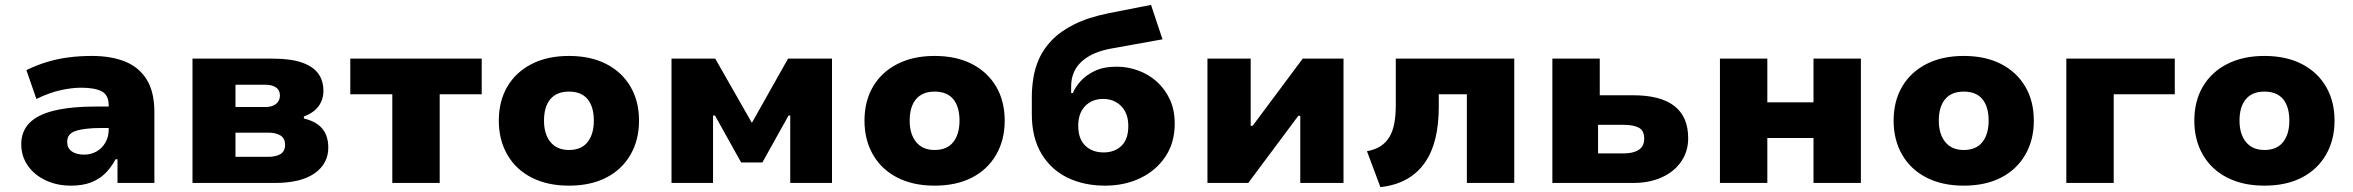

<svg xmlns="http://www.w3.org/2000/svg" viewBox="-20 -749 9632 786"><path d="M270 11Q213 11 166.5 -11Q120 -33 93.5 -71.5Q67 -110 67 -159Q67 -210 99.5 -244.5Q132 -279 201 -296Q270 -313 380 -313H448V-225H394Q360 -225 334 -222Q308 -219 290 -213Q272 -207 263.5 -196Q255 -185 255 -167Q255 -143 273.5 -129.5Q292 -116 325 -116Q352 -116 374.5 -128.5Q397 -141 411 -164.5Q425 -188 425 -219V-317Q425 -360 396.5 -375Q368 -390 312 -390Q275 -390 229 -380Q183 -370 129 -344L88 -462Q129 -482 171.5 -495Q214 -508 260 -514Q306 -520 356 -520Q435 -520 492 -497Q549 -474 580.5 -423.5Q612 -373 612 -290V0H461V-97H453Q435 -63 410.5 -39Q386 -15 352 -2Q318 11 270 11Z M768 0V-509H1095Q1172 -509 1217.5 -492.5Q1263 -476 1283.5 -447Q1304 -418 1304 -377Q1304 -341 1284 -314Q1264 -287 1224 -272V-264Q1261 -255 1283 -238Q1305 -221 1314.5 -197.5Q1324 -174 1324 -145Q1324 -79 1268 -39.5Q1212 0 1104 0ZM944 -107H1078Q1110 -107 1128.5 -118.5Q1147 -130 1147 -156Q1147 -183 1128 -194.5Q1109 -206 1078 -206H944ZM944 -311H1068Q1095 -311 1110.5 -324Q1126 -337 1126 -358Q1126 -380 1110 -391Q1094 -402 1068 -402H944Z M1586 0V-363H1414V-509H1952V-363H1780V0Z M2309 11Q2221 11 2156.5 -22Q2092 -55 2057 -115.5Q2022 -176 2022 -255Q2022 -335 2057 -394.5Q2092 -454 2156.5 -487Q2221 -520 2309 -520Q2398 -520 2462 -487Q2526 -454 2561 -394.5Q2596 -335 2596 -255Q2596 -176 2561 -115.5Q2526 -55 2462 -22Q2398 11 2309 11ZM2309 -135Q2360 -135 2385.5 -167.5Q2411 -200 2411 -255Q2411 -312 2385.5 -343Q2360 -374 2309 -374Q2259 -374 2233 -343Q2207 -312 2207 -255Q2207 -200 2233.5 -167.5Q2260 -135 2309 -135Z M2729 0V-509H2908L3058 -246L3206 -509H3386V0H3215V-276H3208L3101 -84H3014L2907 -276H2899V0Z M3806 11Q3718 11 3653.5 -22Q3589 -55 3554 -115.5Q3519 -176 3519 -255Q3519 -335 3554 -394.5Q3589 -454 3653.5 -487Q3718 -520 3806 -520Q3895 -520 3959 -487Q4023 -454 4058 -394.5Q4093 -335 4093 -255Q4093 -176 4058 -115.5Q4023 -55 3959 -22Q3895 11 3806 11ZM3806 -135Q3857 -135 3882.5 -167.5Q3908 -200 3908 -255Q3908 -312 3882.5 -343Q3857 -374 3806 -374Q3756 -374 3730 -343Q3704 -312 3704 -255Q3704 -200 3730.5 -167.5Q3757 -135 3806 -135Z M4504 11Q4417 11 4349.5 -22Q4282 -55 4243 -120.5Q4204 -186 4204 -282V-353Q4204 -388 4210 -428Q4216 -468 4233.5 -508Q4251 -548 4286 -584.5Q4321 -621 4378 -649.5Q4435 -678 4519 -695L4692 -729L4739 -588L4533 -551Q4452 -537 4408.5 -497.5Q4365 -458 4365 -395V-368H4372Q4381 -391 4403 -416Q4425 -441 4461.5 -458.5Q4498 -476 4552 -476Q4596 -476 4639 -460.5Q4682 -445 4715.5 -415Q4749 -385 4769 -342Q4789 -299 4789 -243Q4789 -165 4751 -108Q4713 -51 4648.5 -20Q4584 11 4504 11ZM4498 -125Q4543 -125 4571 -152Q4599 -179 4599 -233Q4599 -285 4570 -314.5Q4541 -344 4496 -344Q4451 -344 4422.5 -315Q4394 -286 4394 -234Q4394 -181 4422.5 -153Q4451 -125 4498 -125Z M4923 0V-509H5100V-234H5108L5313 -509H5480V0H5303V-275H5295L5090 0Z M5631 17 5576 -130Q5609 -136 5631.5 -150.5Q5654 -165 5668 -188.5Q5682 -212 5688 -244.5Q5694 -277 5694 -319V-509H6179V0H5985V-363H5870V-312Q5870 -241 5856.5 -184Q5843 -127 5814 -84.5Q5785 -42 5739.5 -16Q5694 10 5631 17Z M6335 0V-509H6529V-359H6666Q6778 -359 6834.5 -315Q6891 -271 6891 -183Q6891 -130 6863 -88.5Q6835 -47 6784 -23.5Q6733 0 6666 0ZM6522 -121H6627Q6666 -121 6688.5 -135.5Q6711 -150 6711 -181Q6711 -215 6688.5 -226.5Q6666 -238 6627 -238H6522Z M7021 0V-509H7215V-330H7404V-509H7598V0H7404V-184H7215V0Z M8019 11Q7931 11 7866.5 -22Q7802 -55 7767 -115.5Q7732 -176 7732 -255Q7732 -335 7767 -394.5Q7802 -454 7866.5 -487Q7931 -520 8019 -520Q8108 -520 8172 -487Q8236 -454 8271 -394.5Q8306 -335 8306 -255Q8306 -176 8271 -115.5Q8236 -55 8172 -22Q8108 11 8019 11ZM8019 -135Q8070 -135 8095.5 -167.5Q8121 -200 8121 -255Q8121 -312 8095.5 -343Q8070 -374 8019 -374Q7969 -374 7943 -343Q7917 -312 7917 -255Q7917 -200 7943.5 -167.5Q7970 -135 8019 -135Z M8439 0V-509H8883V-363H8633V0Z M9250 11Q9162 11 9097.5 -22Q9033 -55 8998 -115.5Q8963 -176 8963 -255Q8963 -335 8998 -394.5Q9033 -454 9097.5 -487Q9162 -520 9250 -520Q9339 -520 9403 -487Q9467 -454 9502 -394.5Q9537 -335 9537 -255Q9537 -176 9502 -115.5Q9467 -55 9403 -22Q9339 11 9250 11ZM9250 -135Q9301 -135 9326.5 -167.5Q9352 -200 9352 -255Q9352 -312 9326.5 -343Q9301 -374 9250 -374Q9200 -374 9174 -343Q9148 -312 9148 -255Q9148 -200 9174.5 -167.5Q9201 -135 9250 -135Z"/></svg>

Font: Nunito Sans 6pt Black
Style: Regular
Weight: 900
Version: Version 3.101;gftools[0.9.27]